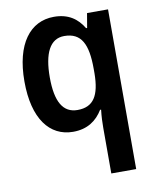

<svg xmlns="http://www.w3.org/2000/svg" viewBox="-88 -620 749 927"><g transform="rotate(-10 287.0 -156.5)"><path d="M382 16V240H504V-543H401L389 -472H384C354 -522 310 -553 240 -553C123 -553 46 -454 46 -270C46 -87 121 10 236 10C307 10 352 -23 382 -72H387C383 -40 382 -8 382 16ZM275 -90C204 -90 170 -149 170 -268C170 -386 203 -453 273 -453C357 -453 386 -393 386 -273V-250C385 -142 354 -90 275 -90Z"/></g></svg>

Font: Noto Sans Thai Looped SemiCondensed SemiBold
Style: Regular
Weight: 600
Width: 4
Designer: Sasikarn Vongin, Ben Mitchell
Foundry: The Fontpad Ltd
Version: Version 1.001